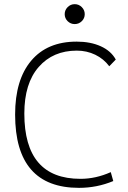

<svg xmlns="http://www.w3.org/2000/svg" viewBox="-20 -906 626 936"><path d="M365.2 9.8Q53.7 9.8 53.7 -347.7Q53.7 -517.1 132.1 -610.1Q210.4 -703.1 353.5 -703.1Q421.4 -703.1 471.4 -680.4Q521.5 -657.7 544.4 -615.7L512.7 -583Q485.8 -619.1 444.3 -639.2Q402.8 -659.2 354.5 -659.2Q238.3 -659.2 168.5 -579.3Q98.6 -499.5 98.6 -352.5Q98.6 -34.2 372.1 -34.2Q447.3 -34.2 520 -66.9L532.2 -23.4Q452.6 9.8 365.2 9.8ZM344.2 -788.6Q324.2 -788.6 309.8 -802.7Q295.4 -816.9 295.4 -836.9Q295.4 -856.9 309.8 -871.3Q324.2 -885.7 344.2 -885.7Q364.3 -885.7 378.7 -871.3Q393.1 -856.9 393.1 -836.9Q393.1 -816.9 378.7 -802.7Q364.3 -788.6 344.2 -788.6Z"/></svg>

Font: Caskaydia Cove ExtraLight
Style: Regular
Weight: 200
Monospace: yes
Designer: Aaron Bell
Foundry: Saja Typeworks
Version: Version 4.300; ttfautohint (v1.8.3)